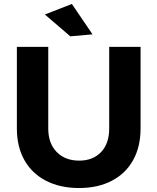

<svg xmlns="http://www.w3.org/2000/svg" viewBox="-20 -936 793 967"><path d="M379 -127Q448 -127 489 -170Q530 -213 530 -289V-700H688V-289Q688 -197 650.5 -129.5Q613 -62 543 -25.5Q473 11 378 11Q283 11 212 -25.5Q141 -62 103 -129.5Q65 -197 65 -289V-700H223V-289Q223 -214 265.5 -170.5Q308 -127 379 -127ZM342 -916 446 -763 334 -753 206 -863Z"/></svg>

Font: Montserrat arm2 SemiBold
Style: Regular
Weight: 600
Designer: Julieta Ulanovsky
Foundry: Julieta Ulanovsky
Version: Version 6.000